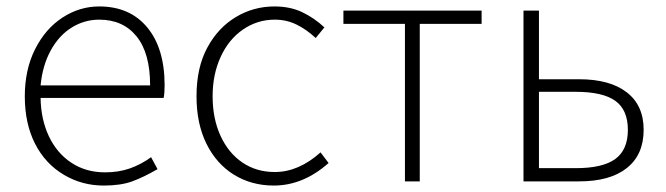

<svg xmlns="http://www.w3.org/2000/svg" viewBox="-20 -563 2067 596"><path d="M179 -20Q121 -54 89 -116.5Q57 -179 57 -264Q57 -347 89 -410.5Q121 -474 174 -508.5Q227 -543 288 -543Q383 -543 437 -478Q491 -413 491 -298Q491 -274 488 -259H106Q107 -192 132 -139.5Q157 -87 202 -57.5Q247 -28 306 -28Q348 -28 382.5 -40Q417 -52 449 -75L469 -38Q426 -13 390.5 0Q355 13 302 13Q235 13 179 -20ZM288 -502Q242 -502 202.5 -477.5Q163 -453 137.5 -406.5Q112 -360 106 -298H446Q446 -398 404 -450Q362 -502 288 -502Z M590 -264Q590 -354 624 -416Q657 -477 712 -510Q767 -543 832 -543Q881 -543 918.5 -525Q956 -507 987 -478L960 -445Q931 -472 900 -487Q869 -502 833 -502Q779 -502 734.5 -471.5Q690 -441 665 -386.5Q640 -332 640 -264Q640 -195 664.5 -141.5Q689 -88 732.5 -58.5Q776 -29 833 -29Q907 -29 975 -90L1000 -57Q921 13 830 13Q761 13 706.5 -20.5Q652 -54 621 -116.5Q590 -179 590 -264Z M1237 -489H1046V-530H1475V-489H1283V0H1237Z M1605 -530H1653V-317H1778Q1873 -317 1925.5 -276.5Q1978 -236 1978 -160Q1978 -83 1926 -41.5Q1874 0 1778 0H1605ZM1929 -160Q1929 -222 1890 -250Q1851 -278 1767 -278H1653V-41H1767Q1851 -41 1890 -69.5Q1929 -98 1929 -160Z"/></svg>

Font: Merged Yaku Han JP ExtraLight
Style: Regular
Weight: 250
Designer: Ryoko NISHIZUKA 西塚涼子 (kana, bopomofo & ideographs); Paul D. Hunt (Latin, Greek & Cyrillic); Sandoll Communications 산돌커뮤니
Foundry: Adobe
Version: Version 2.004